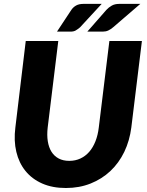

<svg xmlns="http://www.w3.org/2000/svg" viewBox="-20 -934 738 962"><path d="M327 -128Q357.5 -128 382.8 -139.8Q408 -151.5 427 -173.2Q446 -195 458.2 -226Q470.5 -257 475 -295.5L528 -728.5H691L638 -295.5Q629.5 -229 602.8 -173.2Q576 -117.5 533.2 -77.2Q490.5 -37 434 -14.5Q377.5 8 310 8Q242.5 8 191.5 -14.5Q140.5 -37 107.8 -77.2Q75 -117.5 61.8 -173.2Q48.5 -229 57 -295.5L109 -728.5H272L219 -295.5Q214.5 -257 219.5 -226Q224.5 -195 238.2 -173.2Q252 -151.5 274.2 -139.8Q296.5 -128 327 -128ZM489.5 -914.5 381 -797Q369 -787 359 -781.2Q349 -775.5 333 -775.5H265.5L337.5 -884.5Q347 -898.5 361.5 -906.5Q376 -914.5 397.5 -914.5ZM683 -914.5 546.5 -797Q534 -786.5 522 -781Q510 -775.5 494 -775.5H417.5L513 -884.5Q525 -897.5 540.2 -906Q555.5 -914.5 577 -914.5Z"/></svg>

Font: Lato ExtraBold
Style: Italic
Weight: 800
Italic angle: -7°
Designer: Lukasz Dziedzic with Adam Twardoch and Botio Nikoltchev
Foundry: tyPoland Lukasz Dziedzic
Version: Version 2.015; 2015-08-06; http://www.latofonts.com/